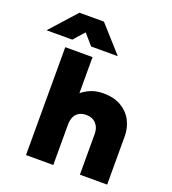

<svg xmlns="http://www.w3.org/2000/svg" viewBox="-247 -1079 1080 1204"><g transform="rotate(20 293.0 -477.0)"><path d="M65.5 0V-720H247.5V-396.5L209 -442Q242 -481.5 287.5 -505.8Q333 -530 388.5 -530Q462 -530 510.2 -501.2Q558.5 -472.5 582.8 -425.2Q607 -378 607 -323V0H425V-272Q425 -313.5 401.5 -339.5Q378 -365.5 336 -366Q307 -366 287.2 -354.5Q267.5 -343 257.5 -321Q247.5 -299 247.5 -269.5V0ZM-81 -779.5 75 -953.5H238.5L394.5 -779.5H216.5L154 -851L90.5 -779.5Z"/></g></svg>

Font: Geologica Roman ExtraBold
Style: Regular
Weight: 800
Designer: Sindre Bremnes, Frode Helland
Foundry: Monokrom Skriftforlag AS
Version: Version 1.010;gftools[0.9.28]